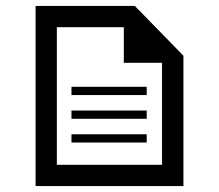

<svg xmlns="http://www.w3.org/2000/svg" viewBox="-20 -628 739 648"><path d="M100.1 -607.9H435.1L599.1 -439.9V0H100.1ZM171.9 -536.1V-71.8H526.9V-416H397.9V-536.1ZM221.2 -335V-307.1H475.1V-335ZM221.2 -254.9V-227.1H475.1V-254.9ZM221.2 -174.8V-147H475.1V-174.8Z"/></svg>

Font: Modern Pictograms
Style: Normal
Weight: 400
Designer: John Caserta
Foundry: John Caserta
Version: 1.000